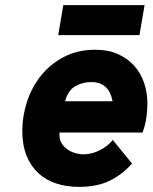

<svg xmlns="http://www.w3.org/2000/svg" viewBox="-20 -717 595 749"><path d="M227 -697H544L524 -580H207ZM288 12Q239 12 198.5 -1.5Q158 -15 129 -42Q100 -69 83.5 -110Q67 -151 67 -207Q67 -264 85.5 -320.5Q104 -377 140 -422Q176 -467 229.5 -495Q283 -523 352 -523Q402 -523 440 -506Q478 -489 503.5 -460.5Q529 -432 542 -394Q555 -356 555 -314Q555 -287 551 -258Q547 -229 536 -200H212V-191Q212 -172 220.5 -158Q229 -144 242.5 -134.5Q256 -125 273 -120Q290 -115 306 -115Q338 -115 369.5 -131Q401 -147 420 -171L495 -79Q457 -36 408 -12Q359 12 288 12ZM419 -322Q418 -327 417 -331Q416 -335 415 -339Q397 -397 336 -397Q302 -397 273.5 -380.5Q245 -364 234 -322Z"/></svg>

Font: Overpass Heavy
Style: Italic
Weight: 900
Italic angle: -10°
Designer: Delve Withrington, Dave Bailey
Foundry: Delve Fonts
Version: Version 3.000;DELV;Overpass